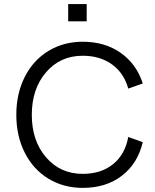

<svg xmlns="http://www.w3.org/2000/svg" viewBox="-20 -913 761 943"><path d="M386.2 -708Q495.6 -708 573.2 -653.1Q650.9 -598.1 681.2 -502.9L609.9 -478Q588.9 -554.2 530 -596.7Q471.2 -639.2 386.2 -639.2Q275.9 -639.2 206.1 -557.9Q136.2 -476.6 136.2 -349.1Q136.2 -221.7 206.1 -140.4Q275.9 -59.1 386.2 -59.1Q477.1 -59.1 535.9 -107.2Q594.7 -155.3 609.9 -240.2L681.2 -214.8Q656.7 -110.4 579.1 -50.3Q501.5 9.8 386.2 9.8Q292 9.8 217.5 -35.6Q143.1 -81.1 101.6 -163.1Q60.1 -245.1 60.1 -349.1Q60.1 -453.1 101.6 -535.2Q143.1 -617.2 217.5 -662.6Q292 -708 386.2 -708ZM405.8 -808.1H314.9V-893.1H405.8Z"/></svg>

Font: LT Superior
Style: Regular
Weight: 400
Designer: Daniel Lyons
Foundry: LyonsType
Version: Version 1.000